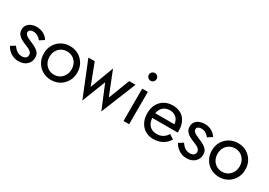

<svg xmlns="http://www.w3.org/2000/svg" viewBox="11 -1517 3315 2364"><g transform="rotate(30 1669.0 -335.0)"><path d="M94 -141Q108 -120 126 -102Q144 -84 167.5 -73.5Q191 -63 219 -63Q253 -63 272.5 -78.5Q292 -94 292 -121Q292 -145 276.5 -161.5Q261 -178 237 -189.5Q213 -201 186 -211Q156 -223 125.5 -239.5Q95 -256 74.5 -282.5Q54 -309 54 -349Q54 -390 75.5 -417Q97 -444 131.5 -457Q166 -470 203 -470Q240 -470 272.5 -458Q305 -446 330 -426Q355 -406 369 -380L305 -339Q286 -365 257.5 -382Q229 -399 193 -399Q168 -399 150 -388Q132 -377 132 -354Q132 -336 146 -322Q160 -308 182 -297Q204 -286 228 -276Q268 -260 301 -241.5Q334 -223 353.5 -197Q373 -171 373 -130Q373 -70 329.5 -30Q286 10 215 10Q169 10 132 -6.5Q95 -23 69.5 -49Q44 -75 31 -102Z M438 -230Q438 -300 469.5 -354Q501 -408 555 -439Q609 -470 676 -470Q744 -470 797.5 -439Q851 -408 882.5 -354Q914 -300 914 -230Q914 -161 882.5 -106.5Q851 -52 797.5 -21Q744 10 676 10Q609 10 555 -21Q501 -52 469.5 -106.5Q438 -161 438 -230ZM519 -230Q519 -182 539.5 -145Q560 -108 595.5 -86.5Q631 -65 676 -65Q721 -65 756.5 -86.5Q792 -108 812.5 -145Q833 -182 833 -230Q833 -278 812.5 -315.5Q792 -353 756.5 -374Q721 -395 676 -395Q631 -395 595.5 -374Q560 -353 539.5 -315.5Q519 -278 519 -230Z M1029 -460 1144 -161 1269 -495 1403 -159 1519 -460H1609L1409 35L1270 -300L1139 35L939 -460Z M1689 -650Q1689 -673 1705.5 -689Q1722 -705 1744 -705Q1767 -705 1783 -689Q1799 -673 1799 -650Q1799 -628 1783 -611.5Q1767 -595 1744 -595Q1722 -595 1705.5 -611.5Q1689 -628 1689 -650ZM1784 -460V0H1704V-460Z M2127 10Q2063 10 2013.5 -20.5Q1964 -51 1936.5 -105Q1909 -159 1909 -230Q1909 -302 1937.5 -356Q1966 -410 2017.5 -440Q2069 -470 2137 -470Q2205 -470 2253.5 -441.5Q2302 -413 2328 -360Q2354 -307 2354 -234Q2354 -227 2353.5 -219.5Q2353 -212 2353 -210H1991Q1994 -172 2007 -143Q2024 -105 2057 -85Q2090 -65 2137 -65Q2184 -65 2220 -85.5Q2256 -106 2281 -148L2346 -107Q2310 -49 2255.5 -19.5Q2201 10 2127 10ZM2267 -278Q2264 -311 2251 -336Q2234 -366 2205 -383Q2176 -400 2137 -400Q2091 -400 2058.5 -380.5Q2026 -361 2009 -325Q1999 -304 1994 -278Z M2483 -141Q2497 -120 2515 -102Q2533 -84 2556.5 -73.5Q2580 -63 2608 -63Q2642 -63 2661.5 -78.5Q2681 -94 2681 -121Q2681 -145 2665.5 -161.5Q2650 -178 2626 -189.5Q2602 -201 2575 -211Q2545 -223 2514.5 -239.5Q2484 -256 2463.5 -282.5Q2443 -309 2443 -349Q2443 -390 2464.5 -417Q2486 -444 2520.5 -457Q2555 -470 2592 -470Q2629 -470 2661.5 -458Q2694 -446 2719 -426Q2744 -406 2758 -380L2694 -339Q2675 -365 2646.5 -382Q2618 -399 2582 -399Q2557 -399 2539 -388Q2521 -377 2521 -354Q2521 -336 2535 -322Q2549 -308 2571 -297Q2593 -286 2617 -276Q2657 -260 2690 -241.5Q2723 -223 2742.5 -197Q2762 -171 2762 -130Q2762 -70 2718.5 -30Q2675 10 2604 10Q2558 10 2521 -6.5Q2484 -23 2458.5 -49Q2433 -75 2420 -102Z M2827 -230Q2827 -300 2858.5 -354Q2890 -408 2944 -439Q2998 -470 3065 -470Q3133 -470 3186.5 -439Q3240 -408 3271.5 -354Q3303 -300 3303 -230Q3303 -161 3271.5 -106.5Q3240 -52 3186.5 -21Q3133 10 3065 10Q2998 10 2944 -21Q2890 -52 2858.5 -106.5Q2827 -161 2827 -230ZM2908 -230Q2908 -182 2928.5 -145Q2949 -108 2984.5 -86.5Q3020 -65 3065 -65Q3110 -65 3145.5 -86.5Q3181 -108 3201.5 -145Q3222 -182 3222 -230Q3222 -278 3201.5 -315.5Q3181 -353 3145.5 -374Q3110 -395 3065 -395Q3020 -395 2984.5 -374Q2949 -353 2928.5 -315.5Q2908 -278 2908 -230Z"/></g></svg>

Font: Jost
Style: Regular
Weight: 400
Version: Version 3.710